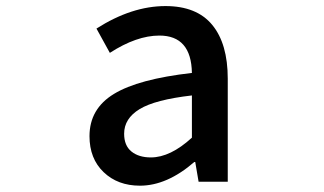

<svg xmlns="http://www.w3.org/2000/svg" viewBox="-20 -584 1040 617"><path d="M429.7 12.7Q358.4 12.7 313 -30.8Q267.6 -74.2 267.6 -146.5Q267.6 -234.4 346.2 -282.2Q424.8 -330.1 596.7 -349.6Q594.7 -469.7 492.2 -469.7Q418.9 -469.7 333 -414.1L290 -492.2Q403.3 -564.5 511.7 -564.5Q612.3 -564.5 662.1 -503.9Q711.9 -443.4 711.9 -331.1V0H618.2L607.4 -63.5H604.5Q516.6 12.7 429.7 12.7ZM464.8 -78.1Q527.3 -78.1 596.7 -141.6V-277.3Q478.5 -263.7 428.7 -233.4Q378.9 -203.1 378.9 -154.3Q378.9 -116.2 402.3 -97.2Q425.8 -78.1 464.8 -78.1Z"/></svg>

Font: Gen Shin Gothic Monospace Medium
Style: Regular
Weight: 500
Designer: [Source Han Sans]
Ryoko NISHIZUKA  (kana & ideographs); Paul D. Hunt (Latin, Greek & Cyrillic); Wenlong ZHANG  (bopomofo
Version: Version 1.002.20150607